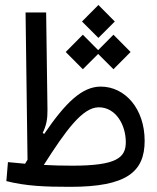

<svg xmlns="http://www.w3.org/2000/svg" viewBox="-20 -743 626 766"><path d="M260.7 2.4C485.8 2.4 557.1 -57.6 557.1 -181.2C557.1 -309.1 479 -397.5 381.8 -397.5C307.6 -397.5 241.7 -334 156.2 -208.5L150.4 -212.9C165 -242.7 169.9 -268.6 169.4 -304.7L164.1 -693.4H82L89.8 -106C86.4 -100.6 83.5 -95.2 80.1 -89.8C57.1 -91.8 34.7 -93.8 11.7 -96.2L5.4 -20.5C84.5 -0.5 159.2 2.4 260.7 2.4ZM154.8 -85C242.7 -222.7 309.1 -314.9 374 -314.9C442.4 -314.9 481.9 -244.6 481.9 -175.8C481.9 -113.8 445.3 -82 268.1 -82C227.1 -82 189.9 -83 154.8 -85ZM432.6 -466.8 501 -535.6 432.6 -604.5 371.6 -543 310.5 -604.5 242.2 -535.6 310.5 -466.8 371.6 -527.8ZM372.6 -591.8 438 -657.2 372.6 -723.1 307.1 -657.2Z"/></svg>

Font: Cascadia Mono PL SemiLight
Style: Regular
Weight: 350
Monospace: yes
Designer: Aaron Bell
Foundry: Saja Typeworks
Version: Version 2404.023